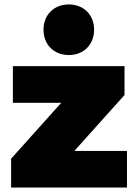

<svg xmlns="http://www.w3.org/2000/svg" viewBox="-20 -845 610 865"><path d="M30 0H552V-165H315L541 -417V-547H38V-382H256L30 -130ZM290 -597C357 -597 404 -644 404 -711C404 -778 357 -825 290 -825C223 -825 176 -778 176 -711C176 -644 223 -597 290 -597Z"/></svg>

Font: Chess Sans Black
Style: Regular
Weight: 900
Designer: Wolf Bōese
Foundry: Wolf Bōese
Version: Version 7.223;Glyphs 3.3 (3306)